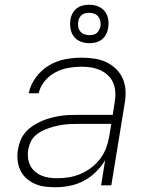

<svg xmlns="http://www.w3.org/2000/svg" viewBox="-20 -781 640 809"><path d="M213 8Q190 8 167.5 5Q145 2 125.5 -7Q106 -16 90 -30.5Q74 -45 65 -65Q56 -85 54 -107.5Q52 -130 56 -152Q59 -172 67 -191Q75 -210 89 -225.5Q103 -241 121 -252.5Q139 -264 158 -272Q177 -280 196.5 -285Q216 -290 235.5 -293Q255 -296 274.5 -296.5Q294 -297 313 -297H455L463 -349Q467 -370 466 -391Q465 -412 457.5 -430.5Q450 -449 436 -462.5Q422 -476 404 -484.5Q386 -493 365.5 -496.5Q345 -500 324 -500Q296 -500 268 -495Q240 -490 214 -476.5Q188 -463 168.5 -439.5Q149 -416 143 -388H101Q108 -423 130.5 -454Q153 -485 185 -504.5Q217 -524 253 -531Q289 -538 324 -538Q351 -538 378 -534Q405 -530 428 -519Q451 -508 469.5 -490Q488 -472 498 -448Q508 -424 509 -397Q510 -370 505 -343L449 0H406L423 -106Q407 -79 383.5 -56Q360 -33 332 -18.5Q304 -4 273.5 2Q243 8 213 8ZM221 -30Q246 -30 270.5 -34Q295 -38 319 -48Q343 -58 364.5 -74.5Q386 -91 402 -112Q418 -133 427 -157Q436 -181 440 -205L449 -259H313Q298 -259 282 -258.5Q266 -258 250 -256Q234 -254 218.5 -250.5Q203 -247 187 -241.5Q171 -236 156 -228.5Q141 -221 128.5 -209.5Q116 -198 109 -182.5Q102 -167 99 -151Q96 -134 98 -116.5Q100 -99 107 -84.5Q114 -70 126.5 -59Q139 -48 154 -41.5Q169 -35 186 -32.5Q203 -30 221 -30ZM356 -599Q337 -599 319.5 -606Q302 -613 291 -627.5Q280 -642 277 -661Q274 -680 277 -700Q279 -713 286 -725.5Q293 -738 304.5 -746.5Q316 -755 329.5 -758Q343 -761 356 -761Q376 -761 393.5 -754Q411 -747 422 -732.5Q433 -718 436 -699Q439 -680 435 -660Q433 -647 426 -634.5Q419 -622 407.5 -613.5Q396 -605 382.5 -602Q369 -599 356 -599ZM356 -633Q364 -633 372 -634.5Q380 -636 386.5 -641Q393 -646 397 -653.5Q401 -661 403 -669Q405 -680 403 -691Q401 -702 394.5 -710.5Q388 -719 378 -723Q368 -727 356 -727Q349 -727 341 -725.5Q333 -724 326 -719Q319 -714 315 -706.5Q311 -699 310 -691Q308 -680 309.5 -669Q311 -658 317.5 -649.5Q324 -641 334.5 -637Q345 -633 356 -633Z"/></svg>

Font: Iosevka Curly XLtExObl
Style: Regular
Weight: 200
Width: 7
Italic angle: -9°
Monospace: yes
Designer: Belleve Invis
Foundry: Belleve Invis
Version: Version 11.0.1; ttfautohint (v1.8.3)